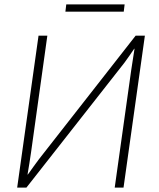

<svg xmlns="http://www.w3.org/2000/svg" viewBox="-20 -852 721 872"><path d="M638 -690 541 0H501L576 -534Q580 -558 583.5 -582.5Q587 -607 591 -631L589 -630Q579 -615 567.5 -598.5Q556 -582 545 -567L100 0H58L155 -690H195L121 -160Q117 -135 113.5 -110.5Q110 -86 105 -59L107 -60Q118 -76 132 -95Q146 -114 157 -129L596 -690ZM546 -832 542 -799H277L281 -832Z"/></svg>

Font: Exo 2 ExtraLight
Style: Italic
Weight: 250
Italic angle: -8°
Designer: Natanael Gama
Foundry: Natanael Gama
Version: Version 2.010